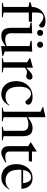

<svg xmlns="http://www.w3.org/2000/svg" viewBox="1218 -2000 795 3270"><g transform="rotate(90 1615.0 -364.5)"><path d="M193 -28.5 274.5 -13.5V0H26.5V-13.5L98 -28.5V-452.5L15.5 -470V-486L98 -510.5Q99 -579 131 -631.2Q163 -683.5 217.5 -712.8Q272 -742 339.5 -742Q395 -742 422.5 -724.2Q450 -706.5 450 -680Q450 -662 438.2 -647.8Q426.5 -633.5 407.5 -633.5Q402.5 -633.5 389.5 -644.5Q376.5 -655.5 358 -670.2Q339.5 -685 317.2 -696Q295 -707 271 -707Q230 -707 211.5 -678.8Q193 -650.5 193 -593V-512H353L345 -458H193Z M545.5 -157.5Q545.5 -107.5 572 -82Q598.5 -56.5 655 -56.5Q685.5 -56.5 713.8 -64Q742 -71.5 764.5 -82V-471.5L675.5 -487.5V-507L861.5 -516L856.5 -471.5V-50.5L936 -18.5V-7.5L767 13H764.5V-61Q723.5 -32 694.8 -16.5Q666 -1 642.2 4.5Q618.5 10 591.5 10Q519 10 486.2 -29.5Q453.5 -69 453.5 -154V-471.5L364.5 -487.5V-507L550.5 -516L545.5 -471.5ZM539.5 -599.5Q516 -599.5 501.8 -614.8Q487.5 -630 487.5 -650.5Q487.5 -671.5 501.8 -686.8Q516 -702 539.5 -702Q563 -702 577.2 -686.8Q591.5 -671.5 591.5 -650.5Q591.5 -630 577.2 -614.8Q563 -599.5 539.5 -599.5ZM741.5 -599.5Q718 -599.5 703.8 -614.8Q689.5 -630 689.5 -650.5Q689.5 -671.5 703.8 -686.8Q718 -702 741.5 -702Q765 -702 779.2 -686.8Q793.5 -671.5 793.5 -650.5Q793.5 -630 779.2 -614.8Q765 -599.5 741.5 -599.5Z M1288 -521Q1310 -521 1323 -508.5Q1336 -496 1336 -474Q1336 -447.5 1319.8 -431.2Q1303.5 -415 1278.5 -415Q1261.5 -415 1244.8 -420.5Q1228 -426 1204.5 -426Q1184.5 -426 1167 -416.2Q1149.5 -406.5 1131.5 -390.5V-28.5L1213 -13.5V0H968V-13.5L1039.5 -28.5V-428L968 -473V-482L1129.5 -527.5H1131.5V-413Q1179.5 -463 1207.8 -485.8Q1236 -508.5 1253.8 -514.8Q1271.5 -521 1288 -521Z M1623.5 -522Q1695.5 -522 1728.8 -500.5Q1762 -479 1762 -449.5Q1762 -426 1748.2 -412.5Q1734.5 -399 1711 -399Q1706 -399 1694 -413.5Q1682 -428 1664.5 -447.2Q1647 -466.5 1625.8 -481Q1604.5 -495.5 1580.5 -495.5Q1526 -495.5 1491.2 -447.8Q1456.5 -400 1456.5 -297.5Q1456.5 -172 1501.2 -116.8Q1546 -61.5 1632 -61.5Q1672 -61.5 1709 -78.2Q1746 -95 1770.5 -129L1778 -123.5Q1733.5 -49 1687.2 -19.5Q1641 10 1583 10Q1520.5 10 1470.2 -19.2Q1420 -48.5 1390.8 -105.8Q1361.5 -163 1361.5 -247Q1361.5 -327 1395.8 -389Q1430 -451 1489.2 -486.5Q1548.5 -522 1623.5 -522Z M2046.5 0H1811.5V-13.5L1883 -28.5V-657.5L1801.5 -694.5V-703.5L1973 -742H1975V-442Q2020.5 -475 2051.5 -492.2Q2082.5 -509.5 2107.5 -515.8Q2132.5 -522 2160.5 -522Q2234 -522 2266.5 -482.8Q2299 -443.5 2299 -358.5V-28.5L2370.5 -13.5V0H2135V-13.5L2207 -28.5V-350Q2207 -400.5 2180.5 -425.8Q2154 -451 2097.5 -451Q2063 -451 2030.8 -442.2Q1998.5 -433.5 1975 -423.5V-28.5L2046.5 -13.5Z M2560 -131Q2560 -94 2583.2 -75.2Q2606.5 -56.5 2644.5 -56.5Q2666.5 -56.5 2690.5 -60.5Q2714.5 -64.5 2746.5 -74V-60Q2700 -32.5 2671.2 -17.2Q2642.5 -2 2622 4.2Q2601.5 10.5 2579 10.5Q2550.5 10.5 2525.2 -2.5Q2500 -15.5 2484 -44Q2468 -72.5 2468 -119V-448L2404.5 -487V-494L2555.5 -592H2560V-512H2732.5L2724.5 -458H2560Z M3014.5 -522Q3093.5 -522 3141.2 -473.5Q3189 -425 3195.5 -332H2871.5Q2870 -315.5 2870 -297.5Q2870 -172 2918.5 -116.8Q2967 -61.5 3056 -61.5Q3097.5 -61.5 3136 -78.2Q3174.5 -95 3199.5 -129L3207.5 -123.5Q3161 -49 3113.2 -19.5Q3065.5 10 3005 10Q2940 10 2887.8 -19.2Q2835.5 -48.5 2805.2 -105.8Q2775 -163 2775 -247Q2775 -321.5 2803.2 -384Q2831.5 -446.5 2885.2 -484.2Q2939 -522 3014.5 -522ZM2999.5 -497.5Q2949.5 -497.5 2917.2 -462Q2885 -426.5 2874.5 -361H3099Q3090 -431 3065.8 -464.2Q3041.5 -497.5 2999.5 -497.5Z"/></g></svg>

Font: Newsreader 72pt
Style: Regular
Weight: 400
Designer: Hugues Gentile
Foundry: Production Type
Version: Version 1.003; ttfautohint (v1.8.3)